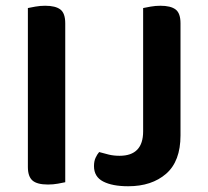

<svg xmlns="http://www.w3.org/2000/svg" viewBox="-20 -635 723 668"><path d="M147 7Q109 7 93 -7Q77 -21 77 -54V-607Q86 -609 103 -612Q120 -615 137 -615Q173 -615 190 -602Q207 -589 207 -554V-1Q198 1 181.5 4Q165 7 147 7ZM608 -164Q608 -74 558 -30.5Q508 13 426 13Q371 13 339 -3.5Q307 -20 307 -57Q307 -74 312.5 -86Q318 -98 325 -106Q342 -101 359 -97Q376 -93 396 -93Q478 -93 478 -178V-607Q487 -609 504 -612Q521 -615 538 -615Q574 -615 591 -602Q608 -589 608 -554Z"/></svg>

Font: Baloo Thambi 2 SemiBold
Style: Regular
Weight: 600
Designer: Aadarsh Rajan and Ek Type
Foundry: Ek Type
Version: Version 1.640;hotconv 1.0.111;makeotfexe 2.5.65597; ttfautoh